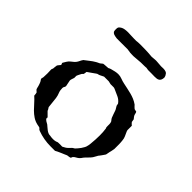

<svg xmlns="http://www.w3.org/2000/svg" viewBox="-167 -738 873 873"><g transform="rotate(45 269.5 -301.0)"><path d="M69.3 -105.5Q69.3 -108.9 68.4 -114.3Q67.4 -119.6 66.9 -121.6Q65.9 -123 62 -126.2Q58.1 -129.4 57.6 -129.9Q55.2 -133.8 54 -139.2Q52.7 -144.5 51.8 -148.4Q50.8 -151.9 48.6 -158.4Q46.4 -165 45.4 -166.5Q45.4 -167.5 43 -171.1Q40.5 -174.8 39.6 -175.8L37.1 -180.7Q37.1 -182.1 38.3 -187Q39.6 -191.9 39.6 -192.4Q39.6 -194.8 40 -202.1Q40.5 -209.5 40.5 -217.8Q40.5 -226.1 40 -233.2Q39.6 -240.2 39.6 -243.2L43 -252.4Q43 -252.9 43.2 -256.1Q43.5 -259.3 43.9 -262.9Q44.4 -266.6 44.9 -269.8Q45.4 -272.9 45.4 -273.9Q46.4 -275.9 50.8 -281.2Q55.2 -286.6 57.6 -289.1Q57.6 -289.6 56.2 -292.7Q54.7 -295.9 54.7 -297.4Q54.2 -297.4 54.2 -297.9V-298.8L54.7 -300.8Q58.6 -307.6 64 -316.2Q69.3 -324.7 76.2 -330.1Q81.5 -335 86.7 -338.6Q91.8 -342.3 96.2 -348.1Q100.6 -353.5 103.8 -360.6Q106.9 -367.7 111.3 -374Q111.3 -375 112.3 -376Q113.3 -377 114.3 -377.4Q125 -385.3 136.2 -394.3Q147.5 -403.3 158.7 -409.7Q159.2 -410.2 161.9 -411.6Q164.6 -413.1 167.7 -414.6Q170.9 -416 173.3 -417.2Q175.8 -418.5 176.8 -418.9L188.5 -428.2Q189.9 -428.7 194.3 -429Q198.7 -429.2 203.6 -429.7Q208.5 -430.2 212.9 -430.4Q217.3 -430.7 218.8 -430.7Q219.2 -431.2 221.2 -432.1Q223.1 -433.1 225.6 -434.1Q228 -435.1 230.2 -435.8Q232.4 -436.5 232.9 -436.5Q241.2 -439 251.7 -441.2Q262.2 -443.4 271 -443.4Q283.2 -443.4 295.2 -438.7Q307.1 -434.1 319.3 -431.6Q332.5 -428.7 345.7 -426Q358.9 -423.3 371.8 -419.9Q384.8 -416.5 397 -411.4Q409.2 -406.2 420.9 -397.9Q421.4 -397.5 423.3 -395.3Q425.3 -393.1 427.7 -390.6Q430.2 -388.2 432.6 -386Q435.1 -383.8 436 -383.3Q436.5 -382.8 441.7 -381.8Q446.8 -380.9 447.8 -380.9Q449.7 -379.4 450.7 -376.7Q451.7 -374 452.4 -370.8Q453.1 -367.7 453.9 -364.7Q454.6 -361.8 456.1 -359.9Q456.5 -359.4 457.8 -357.4Q459 -355.5 460.7 -353.5Q462.4 -351.6 463.6 -349.9Q464.8 -348.1 465.3 -348.1L467.8 -333Q469.2 -330.6 473.9 -326.2Q478.5 -321.8 480 -320.8V-293.9Q480 -290.5 482.2 -285.6Q484.4 -280.8 486.8 -275.4Q489.3 -270 491.7 -264.6Q494.1 -259.3 495.1 -254.9Q496.6 -247.6 497.1 -242.2Q497.6 -236.8 498 -231.7Q498.5 -226.6 498.5 -221.2Q498.5 -215.8 498.5 -208.5V-189.9Q498.5 -189 497.1 -182.4Q495.6 -175.8 495.1 -172.4Q494.1 -169.4 493.2 -165Q492.2 -160.6 491.5 -156.2Q490.7 -151.9 490 -148.7Q489.3 -145.5 489.3 -145.5Q488.3 -144 485.4 -139.6Q482.4 -135.3 478.8 -130.1Q475.1 -125 471.9 -120.8Q468.8 -116.7 467.8 -115.7Q467.8 -115.2 466.1 -112.3Q464.4 -109.4 462.4 -105.7Q460.4 -102.1 458.5 -98.9Q456.5 -95.7 456.1 -94.7Q449.7 -85.9 441.7 -78.4Q433.6 -70.8 426.8 -62.5Q422.4 -56.6 420.9 -54.2Q419.4 -51.8 414.6 -47.4Q407.7 -42 401.9 -39.1Q396 -36.1 390.1 -29.8Q390.1 -28.8 388.2 -24.9Q386.2 -21 385.3 -21Q384.3 -20.5 381.8 -20Q379.4 -19.5 376.2 -19Q373 -18.6 370.4 -18.3Q367.7 -18.1 366.7 -17.6Q363.8 -16.1 356.2 -12.9Q348.6 -9.8 340.1 -6.1Q331.5 -2.4 324 1.2Q316.4 4.9 313.5 6.8H284.7Q241.7 6.8 200.2 -8.3L194.3 -11.7Q193.4 -13.2 191.9 -14.6Q189 -17.6 188.5 -17.6Q188 -18.1 185.8 -18.6Q183.6 -19 181.2 -19.5Q178.7 -20 176.3 -20.5Q173.8 -21 173.3 -21Q155.8 -24.9 141.8 -34.2Q127.9 -43.5 116.2 -55.2Q104.5 -66.9 93.3 -79.8Q82 -92.8 69.3 -104ZM182.6 -76.7Q181.6 -75.2 181.6 -72.8Q181.6 -68.8 184.3 -65.9Q187 -63 190.4 -60.8Q193.8 -58.6 197.5 -56.6Q201.2 -54.7 203.6 -53.2Q208.5 -49.3 213.6 -44.7Q218.8 -40 224.4 -35.9Q230 -31.7 235.8 -29.1Q241.7 -26.4 249 -26.4Q254.4 -25.4 259.3 -24.9Q264.2 -24.4 269.5 -24.4Q273.9 -24.4 278.1 -24.9Q282.2 -25.4 286.1 -26.4L295.4 -29.8L309.1 -30.3L322.8 -29.8Q323.7 -30.3 325.2 -30.8Q327.1 -31.2 328.6 -32.7Q330.1 -33.7 332.5 -34.9Q335 -36.1 337.4 -37.6Q339.8 -39.6 342.8 -41.5Q343.8 -42 346.4 -44.7Q349.1 -47.4 352.1 -50.3Q355 -53.2 357.4 -55.9Q359.9 -58.6 360.8 -59.1L370.1 -64.9Q373.5 -68.4 378.9 -74.5Q384.3 -80.6 389.2 -87.6Q394 -94.7 397.7 -101.6Q401.4 -108.4 401.9 -113.3Q402.3 -114.7 403.1 -117.7Q403.8 -120.6 404.3 -124Q404.8 -127.4 405 -130.1Q405.3 -132.8 405.3 -133.3Q408.2 -161.1 408.2 -187.5Q408.2 -208.5 405.3 -229Q403.3 -231.9 403.1 -235.4Q402.8 -238.8 402.8 -242.7V-254.4Q402.8 -259.3 401.9 -261.7Q401.4 -267.6 397 -272.2Q392.6 -276.9 390.1 -282.2Q386.2 -291 384 -298.6Q381.8 -306.2 378.4 -314.9Q377.9 -315.9 377.4 -317.4Q377 -318.8 376 -320.8L366.7 -336.4Q366.7 -336.9 365.7 -341.8Q364.7 -346.7 364.3 -348.1Q354 -362.3 338.6 -369.4Q323.2 -376.5 307.6 -383.3Q306.2 -384.3 302.5 -385.3Q298.8 -386.2 298.3 -386.2H277.8L262.7 -389.6H232.9L215.3 -380.9Q210 -378.4 206.1 -377.9Q202.1 -377.4 197.8 -374Q189.5 -368.7 181.6 -362.5Q173.8 -356.4 164.6 -350.6Q164.1 -350.6 163.8 -350.1Q163.6 -349.6 162.6 -349.1Q161.6 -348.6 161.1 -348.1Q161.1 -347.2 160.9 -345Q160.6 -342.8 160.2 -340.3Q159.7 -337.9 159.4 -335.7Q159.2 -333.5 158.7 -333L152.8 -327.1Q151.4 -325.2 149.7 -321.5Q147.9 -317.9 146 -314.2Q144 -310.5 142.8 -307.4Q141.6 -304.2 141.1 -303.2V-289.1Q140.6 -288.1 139.6 -285.2Q138.7 -282.2 137.7 -279.3Q136.7 -276.4 136 -273.7Q135.3 -271 135.3 -270.5V-266.1L141.1 -237.3Q141.1 -231.9 138.2 -228.3Q135.3 -224.6 135.3 -218.8Q135.3 -203.1 140.1 -191.7Q145 -180.2 147 -166.5L152.8 -113.3L158.7 -104Q159.2 -103.5 160.2 -100.6Q160.6 -99.1 161.1 -98.1ZM118.2 -580.6Q118.2 -590.3 121.1 -594Q124 -597.7 130.9 -602.1Q137.7 -606.4 147.7 -607.9Q157.7 -609.4 167.5 -609.4Q177.2 -609.4 187.3 -608.6Q197.3 -607.9 209 -607.9H221.7Q224.6 -608.4 227.3 -608.6Q230 -608.9 233.4 -609.1Q236.8 -609.4 242.2 -609.4Q247.6 -609.4 255.9 -609.4Q269.5 -609.4 278.1 -609.1Q286.6 -608.9 293.2 -608.6Q299.8 -608.4 305.9 -607.7Q312 -606.9 321.3 -606.4Q322.8 -606.4 327.6 -606.9Q332.5 -607.4 333.5 -607.4Q336.4 -607.4 339.4 -607.9Q341.8 -607.9 344.2 -608.2Q346.7 -608.4 348.6 -608.4Q350.1 -608.4 352.5 -608.2Q355 -607.9 357.4 -607.9Q360.4 -607.4 363.8 -607.4L377 -606.4Q379.4 -606 381.6 -606Q383.8 -606 384.8 -606Q388.2 -606 390.9 -606.2Q393.6 -606.4 397.5 -606.4Q407.2 -606.4 414.3 -603.5Q421.4 -600.6 424.3 -593.8Q425.3 -593.8 427.5 -588.4Q429.7 -583 429.7 -581.5Q429.7 -571.8 427 -565.9Q424.3 -560.1 419.9 -556.9Q415.5 -553.7 409.2 -552.7Q402.8 -551.8 395.5 -551.8Q390.6 -551.8 385.5 -552Q380.4 -552.2 375 -552.2H353Q351.6 -552.2 345.2 -553.5Q338.9 -554.7 337.4 -554.7Q337.9 -554.7 339.1 -554.4Q340.3 -554.2 338.6 -554Q336.9 -553.7 329.6 -553.5Q322.3 -553.2 305.7 -553.2L262.7 -549.8Q261.7 -549.8 257.8 -549.8Q253.9 -549.8 248.8 -550Q243.7 -550.3 238.8 -550.5Q233.9 -550.8 231.9 -551.8Q226.6 -551.8 224.9 -552.5Q223.1 -553.2 222.7 -553.2H185.1H151.4Q150.9 -553.2 147.7 -553.7Q144.5 -554.2 140.1 -554.9Q135.7 -555.7 131.6 -557.1Q127.4 -558.6 124.5 -561Q119.6 -564.5 118.9 -570.1Q118.2 -575.7 118.2 -580.6Z"/></g></svg>

Font: IM FELL English SC
Style: Regular
Weight: 400
Designer: Igino Marini
Foundry: Igino Marini
Version: 3.00